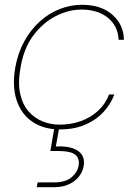

<svg xmlns="http://www.w3.org/2000/svg" viewBox="-20 -528 562 801"><path d="M230 12Q163 12 116 -19.5Q69 -51 49.5 -109.5Q30 -168 44 -248Q55 -308 81.5 -356Q108 -404 145.5 -438Q183 -472 228.5 -490Q274 -508 322 -508Q402 -508 449 -466.5Q496 -425 497 -362H475Q472 -420 430 -454Q388 -488 319 -488Q267 -488 214 -461.5Q161 -435 120.5 -382Q80 -329 66 -248Q54 -183 64 -137.5Q74 -92 99 -63.5Q124 -35 158 -21.5Q192 -8 228 -8Q277 -8 318 -23Q359 -38 389.5 -66Q420 -94 435 -134H457Q442 -93 410.5 -59.5Q379 -26 333.5 -7Q288 12 230 12ZM133 253 137 233H205Q253 233 278 212Q303 191 308 163Q313 133 294 117.5Q275 102 223 102H190L209 -7H229L213 83Q258 81 285 91Q312 101 323 120Q334 139 329 165Q325 189 309 209Q293 229 267 241Q241 253 205 253Z"/></svg>

Font: DM Sans 24pt Thin
Style: Italic
Weight: 250
Italic angle: -10°
Designer: Colophon Foundry, Jonny Pinhorn
Foundry: Colophon Foundry
Version: Version 4.004;gftools[0.9.30]